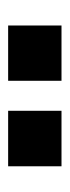

<svg xmlns="http://www.w3.org/2000/svg" viewBox="122 -940 164 448"><g transform="rotate(90 204.0 -716.0)"><path d="M39.5 -777.5H168.5V-653H39.5ZM238.5 -777.5H368V-653H238.5Z"/></g></svg>

Font: Hepta Slab ExtraLight SemiBold
Style: Regular
Weight: 600
Version: Version 1.102